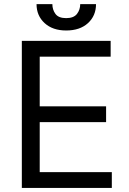

<svg xmlns="http://www.w3.org/2000/svg" viewBox="-20 -929 638 949"><path d="M87.9 0V-727.1H526.9V-648.9H176.3V-403.3H504.4V-325.2H176.3V-78.1H532.7V0ZM376.5 -908.7H454.6Q454.6 -851.1 414.8 -814.7Q375 -778.3 307.1 -778.3Q240.2 -778.3 200.4 -814.9Q160.6 -851.6 160.6 -908.7H238.8Q238.8 -880.9 254.2 -860.1Q269.5 -839.4 307.1 -839.4Q344.2 -839.4 360.4 -860.1Q376.5 -880.9 376.5 -908.7Z"/></svg>

Font: Sahel VF Regular
Style: Regular
Weight: 400
Foundry: Saber Rastikerdar (saber.rastikerdar@gmail.com)
Version: Version 3.4.0